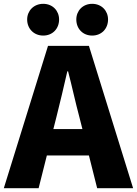

<svg xmlns="http://www.w3.org/2000/svg" viewBox="-28 -984 716 1004"><path d="M454 -798C503 -798 537 -834 537 -882C537 -928 503 -964 454 -964C405 -964 371 -928 371 -882C371 -834 405 -798 454 -798ZM198 -798C247 -798 281 -834 281 -882C281 -928 247 -964 198 -964C149 -964 114 -928 114 -882C114 -834 149 -798 198 -798ZM251 -309 267 -372C286 -446 306 -533 324 -611H328C348 -535 367 -446 387 -372L403 -309ZM480 0H668L437 -744H223L-8 0H174L217 -171H437Z"/></svg>

Font: Noto Sans CJK Black
Style: Bold
Weight: 900
Designer: Ryoko NISHIZUKA (kana & ideographs); Paul D. Hunt (Latin, Greek & Cyrillic); Wenlong ZHANG (bopomofo); Sandoll Communica
Foundry: Adobe Systems Incorporated
Version: Version 1.000;PS 1;hotconv 1.0.78;makeotf.lib2.5.61930